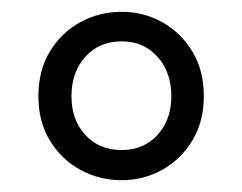

<svg xmlns="http://www.w3.org/2000/svg" viewBox="-20 -785 410 325"><path d="M186 -480Q148 -480 116 -497.5Q84 -515 64.5 -547Q45 -579 45 -622Q45 -666 64.5 -698Q84 -730 116 -747.5Q148 -765 186 -765Q223 -765 254.5 -747.5Q286 -730 305.5 -698Q325 -666 325 -622Q325 -579 305.5 -547Q286 -515 254.5 -497.5Q223 -480 186 -480ZM186 -531Q223 -531 246.5 -556.5Q270 -582 270 -622Q270 -663 246.5 -689Q223 -715 186 -715Q148 -715 124.5 -689Q101 -663 101 -622Q101 -582 124.5 -556.5Q148 -531 186 -531Z"/></svg>

Font: Noto Sans TC
Style: Regular
Weight: 400
Designer: Ryoko NISHIZUKA  (kana, bopomofo & ideographs); Paul D. Hunt (Latin, Greek & Cyrillic); Sandoll Communications , Soo-you
Foundry: Adobe
Version: Version 2.004-H2;hotconv 1.0.118;makeotfexe 2.5.65603